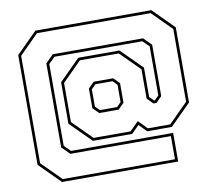

<svg xmlns="http://www.w3.org/2000/svg" viewBox="-84 -841 1085 972"><g transform="rotate(-10 458.5 -355.0)"><path d="M158 34 51 -73V-637L158 -744H754L861 -637V-251L754 -144H627L589 -183L550 -144H348L241 -251V-464L348 -571H560L667 -464V-313L689 -291H692L714 -313V-565L682 -597H230L198 -565V-145L230 -113H755V34ZM164 20H741V-99H224L184 -139V-571L224 -611H688L728 -571V-307L698 -277H683L653 -307V-458L554 -557H354L255 -458V-257L354 -158H544L589 -203L633 -158H748L847 -257V-631L748 -730H164L65 -631V-79ZM404 -277 374 -307V-408L404 -438H504L534 -408V-307L504 -277ZM410 -291H498L520 -313V-402L498 -424H410L388 -402V-313Z"/></g></svg>

Font: Tourney Expanded Thin
Style: Regular
Weight: 100
Width: 7
Designer: Tyler Finck
Foundry: Etcetera Type Co
Version: Version 1.010; ttfautohint (v1.8.3)